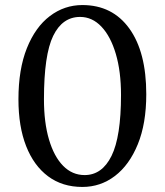

<svg xmlns="http://www.w3.org/2000/svg" viewBox="-20 -730 652 760"><path d="M306 10Q227 10 170.5 -32Q114 -74 83.5 -151.5Q53 -229 53 -337Q53 -456 86.5 -539.5Q120 -623 177.5 -666.5Q235 -710 306 -710Q425 -710 492 -617Q559 -524 559 -357Q559 -241 525.5 -159Q492 -77 435 -33.5Q378 10 306 10ZM315 -37Q384 -37 421.5 -113Q459 -189 459 -354Q459 -447 438.5 -516.5Q418 -586 381.5 -624.5Q345 -663 297 -663Q227 -663 190.5 -588Q154 -513 154 -337Q154 -245 174 -177.5Q194 -110 230 -73.5Q266 -37 315 -37Z"/></svg>

Font: Hedvig Letters Serif 18pt
Style: Regular
Weight: 400
Designer: Alexander Örn & Tor Weibull
Foundry: Kanon Foundry
Version: Version 1.000